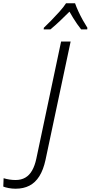

<svg xmlns="http://www.w3.org/2000/svg" viewBox="-176 -967 552 1169"><path d="M-81 182Q-103 182 -123.5 178Q-144 174 -156 169L-154 118Q-138 123 -119 126Q-100 129 -81 129Q-47 129 -22 114.5Q3 100 19.5 71Q36 42 45 0L196 -714H254L101 7Q88 67 63.5 106Q39 145 3 163.5Q-33 182 -81 182ZM91 -798Q110 -816 136 -842.5Q162 -869 187 -897Q212 -925 226 -947H281Q289 -924 301.5 -897Q314 -870 328.5 -844Q343 -818 356 -798L355 -788H318Q306 -803 293.5 -821Q281 -839 269 -858.5Q257 -878 247 -896Q220 -869 189.5 -840Q159 -811 131 -788H90Z"/></svg>

Font: Noto Sans Display Light
Style: Italic
Weight: 300
Italic angle: -12°
Designer: Monotype Design Team
Foundry: Monotype Imaging Inc.
Version: Version 2.003